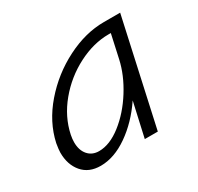

<svg xmlns="http://www.w3.org/2000/svg" viewBox="-100 -530 670 651"><g transform="rotate(-30 235.0 -204.5)"><path d="M439 -413 348 0H297L327 -134Q285 -72 230.5 -34Q176 4 123 4Q77 4 51.5 -26Q26 -56 26 -103Q26 -114 30 -138Q46 -212 100.5 -275Q155 -338 229 -375.5Q303 -413 375 -413ZM357 -278 377 -369H368Q309 -369 248.5 -338Q188 -307 144 -254Q100 -201 87 -138Q84 -123 84 -110Q84 -79 100 -60.5Q116 -42 143 -42Q185 -42 230.5 -77.5Q276 -113 310.5 -168Q345 -223 357 -278Z"/></g></svg>

Font: Ysabeau Semilight
Style: Italic
Weight: 300
Italic angle: -12°
Designer: Christian Thalmann (Catharsis Fonts)
Version: Version 0.003